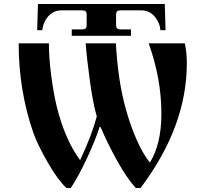

<svg xmlns="http://www.w3.org/2000/svg" viewBox="-20 -930 1010 966"><path d="M167 -778 171 -910H809L813 -778H787Q785 -810 765 -838Q737 -878 690 -878H588Q574 -878 569 -873Q564 -868 564 -854V-806Q564 -792 569 -787Q574 -782 588 -782H639V-750H341V-782H392Q406 -782 411 -787Q416 -792 416 -806V-854Q416 -868 411 -873Q406 -878 392 -878H290Q243 -878 215 -838Q206 -826 200.5 -811Q195 -796 194 -787L193 -778ZM74 -712H226Q226 -640 237.5 -551Q249 -462 265 -396Q306 -229 383 -124Q442 -250 467 -344Q448 -408 432 -525Q416 -642 411 -712H563Q574 -519 613 -382Q634 -304 666 -230.5Q698 -157 734 -112Q792 -205 792 -358Q792 -534 728 -712H910Q920 -666 920 -612Q920 -293 687 16H664Q620 -30 569 -122Q518 -214 486 -291H481Q462 -230 418.5 -136Q375 -42 336 16H314Q270 -26 220 -113Q170 -200 148 -261Q74 -474 74 -712Z"/></svg>

Font: Old Standard TT
Style: Bold
Weight: 700
Designer: Alexey Kryukov <alexios@thessalonica.org.ru>
Version: Version 2.2